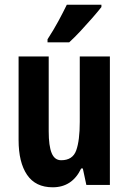

<svg xmlns="http://www.w3.org/2000/svg" viewBox="-20 -837 548 816"><path d="M447 -597V-51H347L332 -121H325Q287 -41 204 -41Q131 -41 95 -94Q59 -147 59 -242V-597H187V-279Q187 -217 199.5 -186.5Q212 -156 240 -156Q289 -156 304 -198Q319 -240 319 -319V-597ZM411 -807Q397 -789 373.5 -762Q350 -735 323.5 -706.5Q297 -678 274 -657H182V-670Q208 -710 228 -747Q248 -784 264 -817H411Z"/></svg>

Font: Noto Sans Tamil UI ExtraCondensed
Style: Bold
Weight: 700
Width: 2
Designer: Jelle Bosma - Monotype Design Team
Foundry: Monotype Imaging Inc.
Version: Version 2.004; ttfautohint (v1.8.4.7-5d5b)